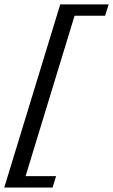

<svg xmlns="http://www.w3.org/2000/svg" viewBox="-24 -741 518 878"><path d="M-4.5 116.5 251.5 -721H473L456.5 -669H317L93 64.5H232.5L216.5 116.5Z"/></svg>

Font: Newsreader 10pt
Style: Italic
Weight: 400
Italic angle: -17°
Version: Version 1.003